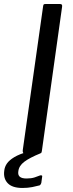

<svg xmlns="http://www.w3.org/2000/svg" viewBox="-51 -762 361 953"><path d="M248 -742Q260 -742 257 -727L157 -14Q156 -5 153 -2.5Q150 0 140 0H75Q66 0 63.5 -4.5Q61 -9 62 -17L163 -731Q164 -738 166 -740Q168 -742 174 -742ZM-30 86Q-28 66 -16.5 49.5Q-5 33 20 18Q45 3 87 -9L150 -1Q96 21 69.5 41Q43 61 40 88Q37 106 47 115Q57 124 81 124Q104 124 121 118.5Q138 113 147 109Q153 107 156.5 109Q160 111 158 117L154 146Q153 150 151 153Q149 156 146 158Q132 162 109.5 166.5Q87 171 61 171Q10 171 -12.5 147.5Q-35 124 -30 86Z"/></svg>

Font: Libre Franklin
Style: Italic
Weight: 400
Italic angle: -8°
Designer: Pablo Impallari, Rodrigo Fuenzalida, Nhung Nguyen
Foundry: Impallari Type
Version: Version 3.000